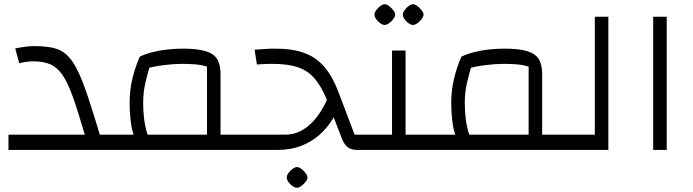

<svg xmlns="http://www.w3.org/2000/svg" viewBox="-20 -709 3279 908"><path d="M441 0V-72H483V0ZM20 0V-72H381Q349 -182 324.5 -251Q300 -320 274.5 -356Q249 -392 216.5 -405.5Q184 -419 138 -419Q123 -419 104.5 -416.5Q86 -414 71 -410L52 -480Q77 -485 100 -488Q123 -491 138 -491Q190 -491 227.5 -483.5Q265 -476 292 -453Q319 -430 343.5 -382.5Q368 -335 394.5 -255.5Q421 -176 457 -56V0ZM483 0V-72Q496 -72 499.5 -62.5Q503 -53 503 -36Q503 -20 499.5 -10Q496 0 483 0Z M1023 0V-72H1130V0ZM483 0V-72H959V-394Q933 -402 905 -404.5Q877 -407 840 -407Q802 -407 754 -401Q706 -395 664 -383L641 -441Q665 -453 699.5 -462Q734 -471 772 -475Q810 -479 844 -479Q912 -479 951 -467.5Q990 -456 1006.5 -430Q1023 -404 1023 -358V0ZM638 -29Q610 -60 601.5 -113Q593 -166 593 -223Q593 -282 606 -336.5Q619 -391 641 -441L696 -420Q679 -368 668 -320Q657 -272 657 -223Q657 -188 661 -152Q665 -116 674.5 -83.5Q684 -51 703 -26ZM483 0Q470 0 466.5 -10Q463 -20 463 -36Q463 -53 466.5 -62.5Q470 -72 483 -72ZM1130 0V-72Q1142 -72 1146 -62.5Q1150 -53 1150 -36Q1150 -20 1146 -10Q1142 0 1130 0Z M1669 0Q1640 0 1623.5 -13.5Q1607 -27 1596 -56L1524 -242Q1497 -305 1465.5 -340.5Q1434 -376 1387 -391.5Q1340 -407 1268 -407Q1251 -407 1233.5 -406.5Q1216 -406 1195 -404L1184 -474Q1211 -476 1235 -477.5Q1259 -479 1281 -479Q1364 -479 1420.5 -458Q1477 -437 1515.5 -391Q1554 -345 1582 -270L1657 -72H1692V0ZM1130 0V-72H1328Q1368 -72 1401 -89Q1434 -106 1459.5 -133.5Q1485 -161 1503.5 -193Q1522 -225 1534 -254L1593 -226Q1575 -180 1549.5 -140Q1524 -100 1487.5 -68.5Q1451 -37 1402.5 -18.5Q1354 0 1291 0ZM1692 0V-72Q1705 -72 1708.5 -62.5Q1712 -53 1712 -36Q1712 -20 1708.5 -10Q1705 0 1692 0ZM1130 0Q1117 0 1113.5 -10Q1110 -20 1110 -36Q1110 -53 1113.5 -62.5Q1117 -72 1130 -72ZM1384 179Q1375 179 1363.5 171Q1352 163 1344 151.5Q1336 140 1336 130Q1336 121 1344 109.5Q1352 98 1363.5 89.5Q1375 81 1384 81Q1394 81 1405 89.5Q1416 98 1425 109.5Q1434 121 1434 130Q1434 139 1425 151Q1416 163 1404.5 171Q1393 179 1384 179Z M1898 0V-72H2004V0ZM1692 0V-72H1872L1834 -34V-470H1898V0ZM1692 0Q1679 0 1675.5 -10Q1672 -20 1672 -36Q1672 -53 1675.5 -62.5Q1679 -72 1692 -72ZM2004 0V-72Q2017 -72 2020.5 -62.5Q2024 -53 2024 -36Q2024 -20 2020.5 -10Q2017 0 2004 0ZM1799 -591Q1790 -591 1778.5 -599Q1767 -607 1759 -618.5Q1751 -630 1751 -640Q1751 -649 1759 -660.5Q1767 -672 1778.5 -680.5Q1790 -689 1799 -689Q1809 -689 1820 -680.5Q1831 -672 1840 -660.5Q1849 -649 1849 -640Q1849 -631 1840 -619Q1831 -607 1819.5 -599Q1808 -591 1799 -591ZM1933 -591Q1924 -591 1912.5 -599Q1901 -607 1893 -618.5Q1885 -630 1885 -640Q1885 -649 1893 -660.5Q1901 -672 1912.5 -680.5Q1924 -689 1933 -689Q1943 -689 1954 -680.5Q1965 -672 1974 -660.5Q1983 -649 1983 -640Q1983 -631 1974 -619Q1965 -607 1953.5 -599Q1942 -591 1933 -591Z M2544 0V-72H2651V0ZM2004 0V-72H2480V-394Q2454 -402 2426 -404.5Q2398 -407 2361 -407Q2323 -407 2275 -401Q2227 -395 2185 -383L2162 -441Q2186 -453 2220.5 -462Q2255 -471 2293 -475Q2331 -479 2365 -479Q2433 -479 2472 -467.5Q2511 -456 2527.5 -430Q2544 -404 2544 -358V0ZM2159 -29Q2131 -60 2122.5 -113Q2114 -166 2114 -223Q2114 -282 2127 -336.5Q2140 -391 2162 -441L2217 -420Q2200 -368 2189 -320Q2178 -272 2178 -223Q2178 -188 2182 -152Q2186 -116 2195.5 -83.5Q2205 -51 2224 -26ZM2004 0Q1991 0 1987.5 -10Q1984 -20 1984 -36Q1984 -53 1987.5 -62.5Q1991 -72 2004 -72ZM2651 0V-72Q2663 -72 2667 -62.5Q2671 -53 2671 -36Q2671 -20 2667 -10Q2663 0 2651 0Z M2651 0V-72H2793V-630H2857V0ZM2651 0Q2638 0 2634.5 -10Q2631 -20 2631 -36Q2631 -53 2634.5 -62.5Q2638 -72 2651 -72Z M3069 0V-630H3133V0Z"/></svg>

Font: Changa ExtraLight Light
Style: Regular
Weight: 300
Version: Version 3.002; ttfautohint (v1.8.2)